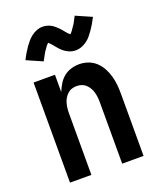

<svg xmlns="http://www.w3.org/2000/svg" viewBox="-141 -849 781 937"><g transform="rotate(-20 250.0 -380.5)"><path d="M59 0V-520H170V-430Q178 -450 189.5 -469Q201 -488 217.5 -501.5Q234 -515 255 -521.5Q276 -528 298 -528Q322 -528 344.5 -520Q367 -512 384.5 -495.5Q402 -479 413 -458Q424 -437 430.5 -414Q437 -391 439 -367.5Q441 -344 441 -320V0H330V-320Q330 -333 328.5 -346Q327 -359 323.5 -371.5Q320 -384 313.5 -395Q307 -406 297.5 -415Q288 -424 275.5 -428Q263 -432 250 -432Q237 -432 224.5 -428Q212 -424 202.5 -415Q193 -406 186.5 -395Q180 -384 176.5 -371.5Q173 -359 171.5 -346Q170 -333 170 -320V0ZM307 -597Q302 -597 297.5 -597.5Q293 -598 288.5 -599Q284 -600 279.5 -601.5Q275 -603 270.5 -605Q266 -607 262 -609.5Q258 -612 254 -614.5Q250 -617 246.5 -620Q243 -623 239 -626.5Q235 -630 232 -633.5Q229 -637 226 -640.5Q223 -644 220.5 -646.5Q218 -649 214.5 -654Q211 -659 207 -663Q203 -667 200 -670.5Q197 -674 193 -677.5Q189 -681 189 -682H196Q196 -681 193 -678.5Q190 -676 186.5 -672.5Q183 -669 182 -667.5Q181 -666 179.5 -664Q178 -662 176.5 -660Q175 -658 173.5 -655.5Q172 -653 170 -650.5Q168 -648 166 -645Q164 -642 162 -638.5Q160 -635 158 -631.5Q156 -628 154 -624.5Q152 -621 150 -617Q148 -613 145.5 -608.5Q143 -604 141 -600L59 -636Q68 -654 77 -669Q86 -684 94.5 -696Q103 -708 112 -718.5Q121 -729 133.5 -739Q146 -749 161.5 -755Q177 -761 193 -761Q198 -761 202.5 -760.5Q207 -760 211.5 -759Q216 -758 220.5 -756.5Q225 -755 229.5 -753Q234 -751 238 -748.5Q242 -746 246 -743.5Q250 -741 253.5 -737.5Q257 -734 261 -730.5Q265 -727 268 -724Q271 -721 274 -717.5Q277 -714 279.5 -711.5Q282 -709 285.5 -704Q289 -699 293 -695Q297 -691 300 -687.5Q303 -684 307 -680.5Q311 -677 311 -676H304Q304 -677 307 -679Q310 -681 313.5 -685Q317 -689 318 -690.5Q319 -692 320.5 -693.5Q322 -695 323.5 -697.5Q325 -700 326.5 -702.5Q328 -705 330 -707.5Q332 -710 334 -713Q336 -716 338 -719Q340 -722 342 -725.5Q344 -729 346 -733Q348 -737 350 -741Q352 -745 354.5 -749Q357 -753 359 -758L441 -722Q432 -704 423 -689Q414 -674 405.5 -662Q397 -650 388 -639Q379 -628 366.5 -618.5Q354 -609 338.5 -603Q323 -597 307 -597Z"/></g></svg>

Font: Iosevka Term Curly
Style: Bold
Weight: 700
Designer: Belleve Invis
Foundry: Belleve Invis
Version: Version 32.3.0